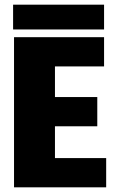

<svg xmlns="http://www.w3.org/2000/svg" viewBox="-20 -801 489 821"><path d="M40 -642H215V0H40ZM396 -386V-261H115V-386ZM425 -642V-517H102V-642ZM434 -125V0H102V-125ZM36 -675V-781H425V-675Z"/></svg>

Font: Teko Variable Light
Style: Regular
Weight: 300
Designer: Manushi Parikh, Jonny Pinhorn
Foundry: Indian Type Foundry
Version: Version 3.000